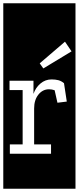

<svg xmlns="http://www.w3.org/2000/svg" viewBox="-32 -937 480 1170"><path d="M404 -624 364 -683 210 -551 232 -520ZM282 -453Q244 -453 214.5 -428Q185 -403 172 -365V-445H26V-388H106V-57H28V0H279V-57H176V-276Q176 -328 202 -360.5Q228 -393 267 -393Q284 -393 301 -387L318 -311L375 -318L358 -430Q341 -444 323 -448.5Q305 -453 282 -453ZM-12 -917H428V213H-12Z"/></svg>

Font: Zilla Slab Regular Highlight
Style: Regular
Weight: 410
Designer: Typotheque Type Foundry
Foundry: Typotheque type foundry
Version: Version 1.0; 2017